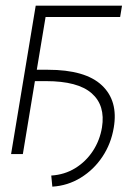

<svg xmlns="http://www.w3.org/2000/svg" viewBox="-20 -556 501 693"><path d="M420.4 -535.6 413.6 -494.6H144.5L112.8 -304.2H152.8Q288.1 -304.2 347.7 -248Q407.2 -191.9 390.6 -95.2Q380.9 -37.1 349.6 9.8Q318.4 56.6 271.5 85.4Q224.6 114.3 168.9 117.7L165 77.6Q212.9 74.7 251.5 51Q290 27.3 315.2 -11Q340.3 -49.3 348.1 -96.2Q360.8 -175.3 311 -219.2Q261.2 -263.2 146 -263.2H106L62.5 0H20L108.9 -535.6Z"/></svg>

Font: Inter Display Extra Light
Style: Italic
Weight: 200
Italic angle: -9.39999°
Designer: Rasmus Andersson
Foundry: rsms
Version: Version 4.000;git-4fc901f